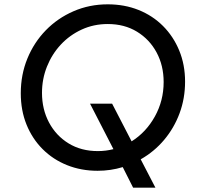

<svg xmlns="http://www.w3.org/2000/svg" viewBox="-20 -777 921 887"><path d="M431 12Q355 12 290 -14Q225 -40 177 -88Q129 -136 102.5 -201.5Q76 -267 76 -346Q76 -432 106.5 -506.5Q137 -581 191.5 -637Q246 -693 319.5 -725Q393 -757 478 -757Q555 -757 620 -731Q685 -705 733 -657Q781 -609 808 -543.5Q835 -478 835 -400Q835 -322 809.5 -253.5Q784 -185 738 -130.5Q692 -76 630 -41L698 90H595L547 -5Q491 12 431 12ZM432 -79Q469 -79 504 -88L396 -298H498L588 -124Q655 -166 695.5 -239Q736 -312 736 -398Q736 -474 703.5 -534.5Q671 -595 613 -630.5Q555 -666 478 -666Q413 -666 357.5 -640.5Q302 -615 261 -571Q220 -527 197 -469.5Q174 -412 174 -348Q174 -272 206.5 -211Q239 -150 297 -114.5Q355 -79 432 -79Z"/></svg>

Font: Plus Jakarta Sans Medium
Style: Italic
Weight: 500
Italic angle: -8°
Designer: Gumpita Rahayu
Foundry: Tokotype
Version: Version 2.071; ttfautohint (v1.8.4.7-5d5b);gftools[0.9.29]